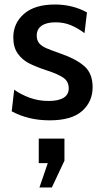

<svg xmlns="http://www.w3.org/2000/svg" viewBox="-20 -524 458 852"><path d="M32 -30 43 -126Q72 -105 111 -90.5Q150 -76 196 -76Q239 -76 262 -90Q285 -104 285 -132Q285 -163 260.5 -179.5Q236 -196 189 -211Q141 -227 110 -242.5Q79 -258 59 -286Q39 -314 39 -358Q39 -421 86.5 -462.5Q134 -504 224 -504Q302 -504 366 -469L355 -377Q324 -400 293.5 -412.5Q263 -425 226 -425Q187 -425 165 -410Q143 -395 143 -366Q143 -345 154 -332Q165 -319 186 -310Q207 -301 252 -285Q316 -263 353.5 -231Q391 -199 391 -137Q391 -73 344.5 -31.5Q298 10 200 10Q106 10 32 -30ZM155 308 192 200H152V91H266V189L210 308Z"/></svg>

Font: Cabin Medium
Style: Regular
Weight: 500
Designer: Pablo Impallari
Foundry: Pablo Impallari. http://www.impallari.com Igino Marini. http://www.ikern.com
Version: Version 2.001